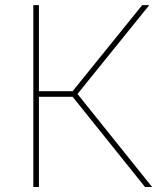

<svg xmlns="http://www.w3.org/2000/svg" viewBox="-20 -748 661 768"><path d="M113.3 0V-727.5H135.7V-383.3H270.5L548.8 -727.5H577.1L290 -372.1L588.4 0H560.1L270.5 -360.8H135.7V0Z"/></svg>

Font: Inter Thin
Style: Regular
Weight: 250
Designer: Rasmus Andersson
Foundry: rsms
Version: Version 4.001;git-66647c0bb